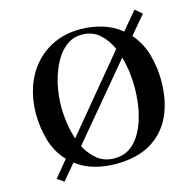

<svg xmlns="http://www.w3.org/2000/svg" viewBox="-113 -887 1045 1023"><g transform="rotate(-15 410.0 -375.5)"><path d="M610 -369Q610 -412 604.5 -455Q599 -498 587 -540L253 -141Q277 -94 315.5 -63Q354 -32 409 -32Q457 -32 491.5 -54.5Q526 -77 549 -114.5Q572 -152 585.5 -196.5Q599 -241 604.5 -286.5Q610 -332 610 -369ZM568 -593Q546 -644 507 -679Q468 -714 409 -714Q368 -714 336 -694Q304 -674 281 -641.5Q258 -609 243 -572Q228 -535 220 -501Q205 -435 205 -369Q205 -324 212 -277.5Q219 -231 233 -189ZM756 -369Q756 -257 717.5 -174.5Q679 -92 602 -46.5Q525 -1 409 -1Q351 -1 294.5 -16Q238 -31 191 -67L119 19L82 -6L157 -97Q105 -152 85 -224Q65 -296 65 -369Q65 -446 88 -514Q111 -582 155.5 -633.5Q200 -685 264 -714.5Q328 -744 409 -744Q469 -744 527.5 -727Q586 -710 633 -671L716 -770L754 -738L669 -637Q717 -582 736.5 -511Q756 -440 756 -369Z"/></g></svg>

Font: Kaisei Decol
Style: Bold
Weight: 700
Designer: Font-Kai, 金井和夫
Foundry: KAZUO KANAI
Version: Version 5.003